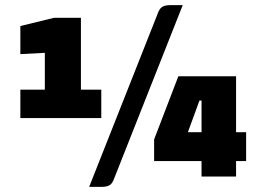

<svg xmlns="http://www.w3.org/2000/svg" viewBox="-20 -685 1011 745"><path d="M762 0V-60H578V-144L672 -389H896V-172H935V-60H896V0ZM762 -172V-295H754L709 -172ZM373 -227H59V-337H154V-480L59 -475V-584L190 -616H294V-337H373ZM689 -665 420 15Q415 25 411 29Q400 40 377 40H326L595 -640Q600 -650 604 -654Q615 -665 638 -665Z"/></svg>

Font: Myanmar Thuriya
Style: Regular
Weight: 400
Designer: Danh Hong
Foundry: Google Inc.
Version: Version 2.00 November 23, 2015